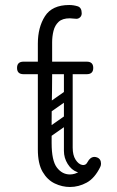

<svg xmlns="http://www.w3.org/2000/svg" viewBox="-20 -746 468 766"><path d="M259 0Q228 0 198.5 -14Q169 -28 150 -60.5Q131 -93 131 -150V-534Q131 -544 138.5 -552Q146 -560 160 -560Q172 -560 180 -551.5Q188 -543 188 -534Q188 -480 188 -444Q188 -408 187.5 -381.5Q187 -355 186.5 -328Q186 -301 186 -265Q186 -229 186 -175Q186 -105 207 -77.5Q228 -50 259 -50Q279 -50 297.5 -62Q316 -74 329 -99Q340 -120 357 -120Q361 -120 367 -118Q383 -112 383 -93Q383 -86 380 -80Q358 -35 326 -17.5Q294 0 259 0ZM74 -450Q48 -450 48 -475Q48 -500 74 -500H326Q352 -500 352 -475Q352 -450 326 -450ZM188 -492H131V-572Q131 -637 159.5 -681.5Q188 -726 256 -726Q273 -726 289.5 -721Q306 -716 306 -693Q306 -683 299.5 -677Q293 -671 285 -671Q279 -671 271 -672Q263 -673 259 -673Q229 -673 214 -659Q199 -645 193.5 -623Q188 -601 188 -577ZM253 -485Q270 -485 270 -468V-154Q270 -137 253 -137Q235 -137 235 -153V-467Q235 -485 253 -485ZM329 -99V-73Q309 -52 287 -60Q265 -68 250 -92Q235 -116 235 -144V-252H270V-157Q270 -127 281.5 -109Q293 -91 307.5 -88Q322 -85 329 -99ZM182 -299Q167 -288 158 -302Q154 -307 153.5 -314Q153 -321 161 -327L238 -381Q253 -391 263 -377Q267 -371 266.5 -364.5Q266 -358 259 -353ZM180 -200Q165 -189 156 -203Q152 -208 151.5 -215Q151 -222 159 -228L236 -282Q251 -292 261 -278Q265 -272 264.5 -265.5Q264 -259 257 -254Z"/></svg>

Font: Nsibidi Libre Uzo
Style: Regular
Weight: 400
Designer: Oluwaseun Badejo
Version: Version 1.021